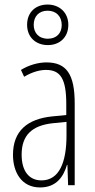

<svg xmlns="http://www.w3.org/2000/svg" viewBox="-20 -813 416 843"><path d="M190 -615C243 -615 280 -650 280 -704C280 -758 241 -793 189 -793C137 -793 99 -760 99 -704C99 -648 139 -615 190 -615ZM190 -643C149 -643 128 -670 128 -704C128 -740 150 -766 189 -766C227 -766 251 -741 251 -703C251 -667 228 -643 190 -643ZM184 -539C147 -539 106 -527 72 -506L86 -476C123 -498 156 -506 182 -506C245 -506 271 -468 271 -356V-308L210 -302C100 -291 37 -238 37 -133C37 -59 73 10 156 10C228 10 259 -38 274 -89H276L279 0H308V-359C308 -487 272 -539 184 -539ZM212 -272 272 -278V-218C272 -100 240 -21 162 -21C108 -21 75 -61 75 -134C75 -218 119 -262 212 -272Z"/></svg>

Font: Noto Sans Georgian ExtraCondensed ExtraLight
Style: Regular
Weight: 200
Width: 2
Designer: Monotype Design Team, Akaki Razmadze
Foundry: Google LLC
Version: Version 2.005